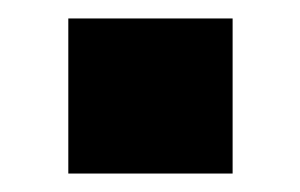

<svg xmlns="http://www.w3.org/2000/svg" viewBox="-20 -188 325 208"><path d="M54 0V-168H232V0Z"/></svg>

Font: Nunito Sans 9pt ExtraBold
Style: Regular
Weight: 800
Version: Version 3.101;gftools[0.9.27]